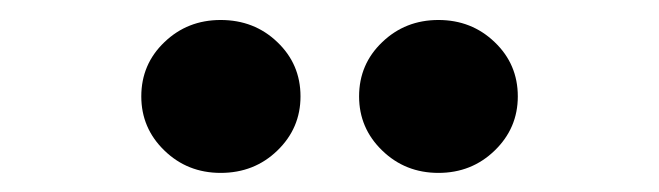

<svg xmlns="http://www.w3.org/2000/svg" viewBox="-20 -783 669 195"><path d="M425.3 -607.4Q391.6 -607.4 368.2 -630.1Q344.7 -652.8 344.7 -685.1Q344.7 -717.8 368.2 -740.2Q391.6 -762.7 425.3 -762.7Q459 -762.7 482.4 -740.2Q505.9 -717.8 505.9 -685.1Q505.9 -652.8 482.4 -630.1Q459 -607.4 425.3 -607.4ZM204.1 -607.4Q170.4 -607.4 147 -630.1Q123.5 -652.8 123.5 -685.1Q123.5 -717.8 147 -740.2Q170.4 -762.7 204.1 -762.7Q238.3 -762.7 261.7 -740.2Q285.2 -717.8 285.2 -685.1Q285.2 -652.8 261.7 -630.1Q238.3 -607.4 204.1 -607.4Z"/></svg>

Font: Inter 17pt ExtraBold
Style: Regular
Weight: 800
Version: Version 4.001;git-66647c0bb